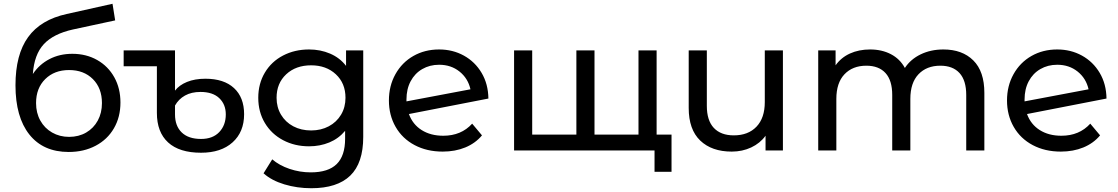

<svg xmlns="http://www.w3.org/2000/svg" viewBox="-20 -797 5924 1017"><path d="M495 -479C456.3 -501 412.3 -512 363 -512C318.3 -512 278 -502.7 242 -484C206 -465.3 176.7 -439 154 -405C158.7 -473.7 178 -526.3 212 -563C246 -599.7 297.7 -625.7 367 -641L590 -689L576 -777L334 -723C242 -703 173.7 -662.2 129 -600.5C84.3 -538.8 62 -453.7 62 -345C62 -233 86.5 -146.2 135.5 -84.5C184.5 -22.8 254 8 344 8C397.3 8 444.8 -3 486.5 -25C528.2 -47 560.5 -77.8 583.5 -117.5C606.5 -157.2 618 -202.7 618 -254C618 -304 607.2 -348.5 585.5 -387.5C563.8 -426.5 533.7 -457 495 -479ZM436.5 -95C410.2 -79.7 380 -72 346 -72C312.7 -72 282.7 -79.7 256 -95C229.3 -110.3 208.5 -131.5 193.5 -158.5C178.5 -185.5 171 -216.3 171 -251C171 -303.7 187.2 -346 219.5 -378C251.8 -410 294 -426 346 -426C398 -426 440 -410 472 -378C504 -346 520 -303.7 520 -251C520 -216.3 512.7 -185.5 498 -158.5C483.3 -131.5 462.8 -110.3 436.5 -95Z M1219.5 -330.5C1183.8 -363.5 1133.3 -380 1068 -380C1030.7 -380 998.2 -374.3 970.5 -363C942.8 -351.7 921.7 -336.3 907 -317V-530H635V-446H811V-199C811 -131 830.8 -78.8 870.5 -42.5C910.2 -6.2 968.3 12 1045 12C1115.7 12 1171.3 -6.3 1212 -43C1252.7 -79.7 1273 -129.3 1273 -192C1273 -251.3 1255.2 -297.5 1219.5 -330.5ZM1141.5 -97.5C1118.5 -73.2 1086.3 -61 1045 -61C1000.3 -61 966.2 -72.5 942.5 -95.5C918.8 -118.5 907 -150.3 907 -191V-238C919.7 -260.7 937.3 -278.3 960 -291C982.7 -303.7 1010 -310 1042 -310C1085.3 -310 1118.5 -299 1141.5 -277C1164.5 -255 1176 -226.3 1176 -191C1176 -153 1164.5 -121.8 1141.5 -97.5Z M1904 -530H1813V-448C1791 -476.7 1762.8 -498.3 1728.5 -513C1694.2 -527.7 1657 -535 1617 -535C1566.3 -535 1520.5 -524.3 1479.5 -503C1438.5 -481.7 1406.3 -451.5 1383 -412.5C1359.7 -373.5 1348 -329 1348 -279C1348 -229 1359.7 -184.5 1383 -145.5C1406.3 -106.5 1438.5 -76.2 1479.5 -54.5C1520.5 -32.8 1566.3 -22 1617 -22C1655.7 -22 1691.5 -28.8 1724.5 -42.5C1757.5 -56.2 1785.3 -76.7 1808 -104V-62C1808 -2 1793.2 42.7 1763.5 72C1733.8 101.3 1688 116 1626 116C1587.3 116 1549.8 109.8 1513.5 97.5C1477.2 85.2 1446.7 68.3 1422 47L1376 121C1404 146.3 1440.7 165.8 1486 179.5C1531.3 193.2 1579 200 1629 200C1720.3 200 1789 177.8 1835 133.5C1881 89.2 1904 20.7 1904 -72ZM1721.5 -128C1693.8 -113.3 1662.7 -106 1628 -106C1592.7 -106 1561.2 -113.3 1533.5 -128C1505.8 -142.7 1484.2 -163.2 1468.5 -189.5C1452.8 -215.8 1445 -245.7 1445 -279C1445 -330.3 1462 -371.8 1496 -403.5C1530 -435.2 1574 -451 1628 -451C1681.3 -451 1725 -435.2 1759 -403.5C1793 -371.8 1810 -330.3 1810 -279C1810 -245.7 1802.2 -215.8 1786.5 -189.5C1770.8 -163.2 1749.2 -142.7 1721.5 -128Z M2481 -142C2442.3 -99.3 2391.3 -78 2328 -78C2283.3 -78 2245.2 -88 2213.5 -108C2181.8 -128 2159.3 -156.3 2146 -193L2567 -275C2566.3 -326.3 2554.3 -371.7 2531 -411C2507.7 -450.3 2476.3 -480.8 2437 -502.5C2397.7 -524.2 2354 -535 2306 -535C2255.3 -535 2209.8 -523.5 2169.5 -500.5C2129.2 -477.5 2097.5 -445.3 2074.5 -404C2051.5 -362.7 2040 -316.3 2040 -265C2040 -213 2051.8 -166.3 2075.5 -125C2099.2 -83.7 2132.7 -51.5 2176 -28.5C2219.3 -5.5 2269 6 2325 6C2369 6 2408.8 -1.3 2444.5 -16C2480.2 -30.7 2509.7 -52 2533 -80ZM2216.5 -431C2242.8 -446.3 2272.7 -454 2306 -454C2348 -454 2384 -442 2414 -418C2444 -394 2463.3 -362.7 2472 -324L2133 -260V-270C2133 -306.7 2140.3 -338.8 2155 -366.5C2169.7 -394.2 2190.2 -415.7 2216.5 -431Z M3458 -530H3362V-84H3129V-530H3033V-84H2799V-530H2703V0H3458ZM3537 -84H3358V0H3447V113H3537Z M4127 -530H4031V-256C4031 -200 4016.3 -156.7 3987 -126C3957.7 -95.3 3917.7 -80 3867 -80C3821 -80 3785.7 -93.2 3761 -119.5C3736.3 -145.8 3724 -184.7 3724 -236V-530H3628V-225C3628 -149 3648.3 -91.5 3689 -52.5C3729.7 -13.5 3785.3 6 3856 6C3893.3 6 3927.7 -1.3 3959 -16C3990.3 -30.7 4015.7 -51.3 4035 -78V0H4127Z M5135.5 -477C5096.5 -515.7 5043.7 -535 4977 -535C4932.3 -535 4892.2 -526.3 4856.5 -509C4820.8 -491.7 4793 -467.7 4773 -437C4755.7 -469 4731 -493.3 4699 -510C4667 -526.7 4630.3 -535 4589 -535C4549 -535 4513.3 -527.8 4482 -513.5C4450.7 -499.2 4425.3 -478.3 4406 -451V-530H4314V0H4410V-273C4410 -329.7 4424.3 -373.2 4453 -403.5C4481.7 -433.8 4520.3 -449 4569 -449C4613 -449 4646.8 -436 4670.5 -410C4694.2 -384 4706 -345.3 4706 -294V0H4802V-273C4802 -329.7 4816.3 -373.2 4845 -403.5C4873.7 -433.8 4912.3 -449 4961 -449C5005 -449 5038.8 -436 5062.5 -410C5086.2 -384 5098 -345.3 5098 -294V0H5194V-305C5194 -381 5174.5 -438.3 5135.5 -477Z M5755 -142C5716.3 -99.3 5665.3 -78 5602 -78C5557.3 -78 5519.2 -88 5487.5 -108C5455.8 -128 5433.3 -156.3 5420 -193L5841 -275C5840.3 -326.3 5828.3 -371.7 5805 -411C5781.7 -450.3 5750.3 -480.8 5711 -502.5C5671.7 -524.2 5628 -535 5580 -535C5529.3 -535 5483.8 -523.5 5443.5 -500.5C5403.2 -477.5 5371.5 -445.3 5348.5 -404C5325.5 -362.7 5314 -316.3 5314 -265C5314 -213 5325.8 -166.3 5349.5 -125C5373.2 -83.7 5406.7 -51.5 5450 -28.5C5493.3 -5.5 5543 6 5599 6C5643 6 5682.8 -1.3 5718.5 -16C5754.2 -30.7 5783.7 -52 5807 -80ZM5490.5 -431C5516.8 -446.3 5546.7 -454 5580 -454C5622 -454 5658 -442 5688 -418C5718 -394 5737.3 -362.7 5746 -324L5407 -260V-270C5407 -306.7 5414.3 -338.8 5429 -366.5C5443.7 -394.2 5464.2 -415.7 5490.5 -431Z"/></svg>

Font: ICO Headline
Style: Regular
Weight: 500
Designer: Julieta Ulanovsky
Foundry: Julieta Ulanovsky
Version: Version 7.200